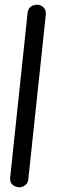

<svg xmlns="http://www.w3.org/2000/svg" viewBox="-20 -793 260 813"><path d="M62 0Q47 0 34 -10Q21 -20 23 -41L97 -740Q100 -758 111.5 -765.5Q123 -773 136 -773Q153 -773 164.5 -761.5Q176 -750 174 -731L100 -35Q99 -18 87 -9Q75 0 62 0Z"/></svg>

Font: Edu NSW ACT Foundation Medium
Style: Regular
Weight: 500
Version: Version 1.003